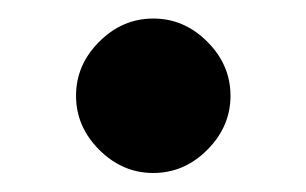

<svg xmlns="http://www.w3.org/2000/svg" viewBox="-20 -172 322 202"><path d="M198.1 -14.4Q173.8 10 141.2 10Q108.8 10 84.4 -14.4Q60 -38.8 60 -71.2Q60 -103.8 84.4 -128.1Q108.8 -152.5 141.2 -152.5Q173.8 -152.5 198.1 -128.1Q222.5 -103.8 222.5 -71.2Q222.5 -38.8 198.1 -14.4Z"/></svg>

Font: Now Alt Medium
Style: Regular
Weight: 500
Designer: Alfredo Marco Pradil
Foundry: Alfredo Marco Pradil
Version: Version 1.002;PS 001.002;hotconv 1.0.88;makeotf.lib2.5.64775